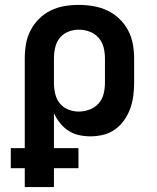

<svg xmlns="http://www.w3.org/2000/svg" viewBox="-20 -548 640 783"><path d="M81 215V138H24V56H81V-310Q81 -339 86 -368.5Q91 -398 104.5 -424Q118 -450 139 -471Q160 -492 186.5 -505Q213 -518 242 -523Q271 -528 301 -528Q331 -528 360.5 -523Q390 -518 417 -505.5Q444 -493 466 -472Q488 -451 502 -425Q516 -399 521.5 -369.5Q527 -340 527 -310V-210Q527 -183 523.5 -156.5Q520 -130 511 -105Q502 -80 486.5 -58Q471 -36 449.5 -20.5Q428 -5 402 1.5Q376 8 349 8Q325 8 302 3Q279 -2 259 -15Q239 -28 224.5 -46.5Q210 -65 200 -86V56H300V138H200V215ZM301 -93Q323 -93 345 -101Q367 -109 382 -126Q397 -143 402.5 -165Q408 -187 408 -210V-310Q408 -333 402.5 -355Q397 -377 382 -394Q367 -411 345.5 -419Q324 -427 301 -427Q279 -427 258 -418.5Q237 -410 223.5 -393Q210 -376 205 -354Q200 -332 200 -310V-210Q200 -188 205 -166Q210 -144 223.5 -127Q237 -110 258 -101.5Q279 -93 301 -93Z"/></svg>

Font: Iosevka Custom Extended
Style: Bold
Weight: 700
Width: 7
Monospace: yes
Designer: Belleve Invis
Foundry: Belleve Invis
Version: Version 11.2.4; ttfautohint (v1.8.4)